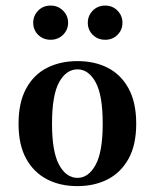

<svg xmlns="http://www.w3.org/2000/svg" viewBox="-20 -643 544 675"><path d="M251.6 11.3Q191.1 11.3 144.8 -12.9Q98.4 -37.1 71.8 -85.5Q45.2 -133.9 45.2 -208.1Q45.2 -282.3 71.8 -331.5Q98.4 -380.6 145.2 -404.4Q191.9 -428.2 252.4 -428.2Q312.9 -428.2 359.3 -404.4Q405.6 -380.6 432.3 -331.5Q458.9 -282.3 458.9 -208.1Q458.9 -133.9 432.3 -85.5Q405.6 -37.1 359.3 -12.9Q312.9 11.3 251.6 11.3ZM252.4 -17.7Q291.1 -17.7 316.1 -63.3Q341.1 -108.9 341.1 -208.1Q341.1 -308.9 316.1 -354Q291.1 -399.2 252.4 -399.2Q212.9 -399.2 187.9 -354Q162.9 -308.9 162.9 -208.1Q162.9 -108.9 187.9 -63.3Q212.9 -17.7 252.4 -17.7ZM350 -503.2Q323.4 -503.2 306 -520.6Q288.7 -537.9 288.7 -562.9Q288.7 -587.9 306 -605.6Q323.4 -623.4 350 -623.4Q375.8 -623.4 393.1 -605.6Q410.5 -587.9 410.5 -562.9Q410.5 -537.9 393.1 -520.6Q375.8 -503.2 350 -503.2ZM158.1 -503.2Q131.5 -503.2 114.1 -520.6Q96.8 -537.9 96.8 -562.9Q96.8 -587.9 114.1 -605.6Q131.5 -623.4 158.1 -623.4Q183.9 -623.4 201.6 -605.6Q219.4 -587.9 219.4 -562.9Q219.4 -537.9 201.6 -520.6Q183.9 -503.2 158.1 -503.2Z"/></svg>

Font: Playfair
Style: Bold
Weight: 700
Designer: Claus Eggers Sørensen
Foundry: Claus Eggers Sørensen
Version: Version 2.001;gftools[0.9.30]